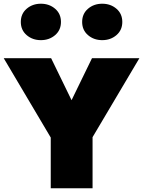

<svg xmlns="http://www.w3.org/2000/svg" viewBox="-25 -1013 770 1033"><path d="M87 -895Q87 -851 118.5 -824Q150 -797 195 -797Q240 -797 271.5 -824Q303 -851 303 -895Q303 -939 271.5 -966Q240 -993 195 -993Q150 -993 118.5 -966Q87 -939 87 -895ZM417 -895Q417 -851 448.5 -824Q480 -797 525 -797Q570 -797 601.5 -824Q633 -851 633 -895Q633 -939 601.5 -966Q570 -993 525 -993Q480 -993 448.5 -966Q417 -939 417 -895ZM470 -700 360 -474 250 -700H-5L248 -273V0H473V-275L725 -700Z"/></svg>

Font: Jost Black
Style: Regular
Weight: 900
Version: Version 3.710